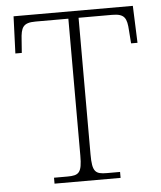

<svg xmlns="http://www.w3.org/2000/svg" viewBox="-52 -759 677 805"><g transform="rotate(-5 287.0 -357.0)"><path d="M145 0H423V-25H368C319 -25 306 -35 306 -109V-684H447C500 -684 509 -665 512 -612L516 -558H543L537 -714H35L29 -558H56L60 -612C63 -665 72 -684 125 -684H263V-108C263 -35 250 -25 201 -25H145Z"/></g></svg>

Font: Noto Serif Myanmar ExtraLight
Style: Regular
Weight: 200
Designer: Ben Mitchell and the Monotype Design Team
Foundry: Monotype Imaging Inc.
Version: Version 2.106